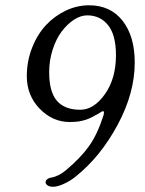

<svg xmlns="http://www.w3.org/2000/svg" viewBox="-20 -652 553 734"><path d="M495.1 -413.1Q495.1 -295.9 429.2 -173.8Q363.3 -51.8 268.1 23.9Q249.5 39.1 224.9 50.5Q200.2 62 183.1 62Q169.9 62 162.1 56.9Q154.3 51.8 154.3 44.4Q154.3 38.1 160.9 33Q167.5 27.8 175.8 26.9Q204.6 22 232.9 -2Q287.1 -47.4 319.3 -92Q351.6 -136.7 374.5 -207.5Q377.4 -216.3 377.4 -221.2Q377.4 -227.1 373.5 -227.1Q372.1 -227.1 368.9 -225.3Q365.7 -223.6 361.3 -220.7Q356.9 -217.8 353.5 -215.8Q352.1 -215.3 343.5 -210.7Q335 -206.1 333 -204.8Q331.1 -203.6 323 -200Q314.9 -196.3 310.8 -195.1Q306.6 -193.8 298.3 -191.4Q290 -189 283.2 -188Q276.4 -187 266.8 -186.3Q257.3 -185.5 247.1 -185.5Q181.2 -185.5 131.8 -236.3Q82.5 -287.1 82.5 -360.4Q82.5 -418.5 102.8 -469.7Q123 -521 156 -556.2Q189 -591.3 231.9 -611.6Q274.9 -631.8 320.3 -631.8Q402.3 -631.8 448.7 -572.5Q495.1 -513.2 495.1 -413.1ZM423.3 -440.9Q423.3 -518.6 393.1 -555.9Q362.8 -593.3 313.5 -593.3Q288.6 -593.3 262.9 -576.7Q237.3 -560.1 216.1 -532Q194.8 -503.9 181.4 -462.6Q168 -421.4 168 -376.5Q168 -300.3 197.8 -266.4Q227.5 -232.4 286.6 -232.4Q338.9 -232.4 381.1 -292Q423.3 -351.6 423.3 -440.9Z"/></svg>

Font: Cooper*
Style: Italic
Weight: 400
Italic angle: -7°
Designer: Owen Earl
Foundry: indestructible type*
Version: Version 0.001